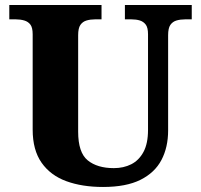

<svg xmlns="http://www.w3.org/2000/svg" viewBox="-20 -734 799 764"><path d="M390 10Q307 10 244 -13Q181 -36 145.5 -86.5Q110 -137 110 -218V-598Q110 -624 101 -636Q92 -648 76.5 -652.5Q61 -657 43 -657H17V-714H384V-657H358Q340 -657 324.5 -652.5Q309 -648 300 -635Q291 -622 291 -594V-210Q291 -127 329 -96Q367 -65 433 -65Q472 -65 502.5 -80.5Q533 -96 551 -129.5Q569 -163 569 -217V-598Q569 -624 560 -636Q551 -648 536.5 -652.5Q522 -657 503 -657H477V-714H743V-657H717Q698 -657 682.5 -652.5Q667 -648 658 -635Q649 -622 649 -594V-215Q649 -148 622.5 -97.5Q596 -47 539 -18.5Q482 10 390 10Z"/></svg>

Font: Noto Serif Khmer ExtraBold
Style: Regular
Weight: 800
Version: Version 2.003